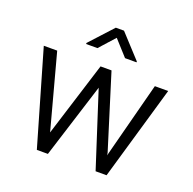

<svg xmlns="http://www.w3.org/2000/svg" viewBox="-131 -880 1015 1012"><g transform="rotate(20 376.5 -374.0)"><path d="M101.1 -528.3 213.4 -110.4 344.2 -528.3H405.8L534.7 -114.3L537.6 -99.6L539.1 -107.4L648.9 -528.3H723.6L570.3 0H508.8L373.5 -419.4L241.2 0H179.2L25.9 -528.3ZM396 -747.6 515.1 -618.2V-613.3H450.7L373 -699.2L295.9 -613.3H232.4V-619.1L350.1 -747.6Z"/></g></svg>

Font: Vazirmatn UI FD Light
Style: Regular
Weight: 300
Designer: Saber Rastikerdar
Foundry: Saber Rastikerdar
Version: Version 33.003